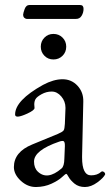

<svg xmlns="http://www.w3.org/2000/svg" viewBox="-20 -729 439 763"><path d="M298.8 -709Q312 -709 312 -693.8Q312 -678.7 304.2 -666Q296.4 -653.3 280.8 -653.8H85.9Q81.1 -654.3 76.7 -658.2Q72.3 -662.1 71.8 -669.9Q72.3 -677.7 78.1 -693.4Q84 -709 96.2 -709ZM40 -273.9Q40 -330.1 150.9 -391.6Q192.9 -414.1 228.5 -414.1Q264.2 -414.1 288.1 -388.2Q312 -362.3 311 -325.2L306.2 -108.9V-103Q306.2 -32.2 341.8 -32.2Q366.7 -32.2 381.8 -45.9Q385.7 -49.8 391.6 -46.4Q397.5 -43 397.9 -37.1V-36.1Q392.1 -22.9 367.2 -4.4Q341.8 14.2 317.4 14.2Q293 14.2 276.4 1Q259.8 -12.7 252.9 -25.4Q246.1 -38.1 243.2 -38.1Q240.2 -38.1 226.1 -24.9Q211.9 -11.7 184.6 1Q157.2 13.7 123.5 14.2Q89.8 14.6 62.5 -10.7Q35.2 -36.1 35.2 -64.9Q35.2 -125 107.9 -154.8L210 -196.8Q229 -205.1 232.9 -210.9Q236.8 -216.8 237.8 -236.8L240.2 -298.8V-300.8Q240.2 -326.2 223.6 -345.7Q207 -365.2 185.5 -365.2Q164.1 -365.2 145 -354.5Q126 -343.8 121.1 -335Q116.2 -326.2 116.2 -314L117.2 -299.8Q117.2 -291 88.9 -277.8Q40 -255.4 40 -273.9ZM115.2 -86.9Q115.2 -61 130.9 -46.4Q168.5 -11.7 224.1 -59.1Q235.4 -67.9 235.8 -99.1L237.8 -147.9Q238.8 -168.9 229 -168.9Q222.2 -168.9 214.8 -166Q115.2 -131.8 115.2 -86.9ZM156.7 -579.6Q170.9 -594.2 192.4 -594.2Q213.9 -594.2 228.5 -579.6Q243.2 -564.9 243.2 -543.5Q243.2 -522 228.5 -507.3Q213.9 -492.7 192.4 -492.7Q170.9 -492.7 156.7 -507.3Q142.1 -522 142.1 -543.5Q142.1 -564.9 156.7 -579.6Z"/></svg>

Font: EBGaramond
Style: Regular
Weight: 400
Version: Version 000.012g